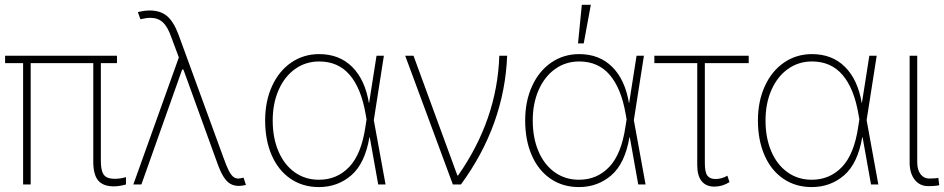

<svg xmlns="http://www.w3.org/2000/svg" viewBox="-20 -760 3890 791"><path d="M461.9 -500H395.5V-99.6Q395.5 -69.3 401.1 -53Q406.7 -36.6 419.2 -30Q431.6 -23.4 454.1 -23.4Q475.6 -23.4 499 -30.3V0Q470.7 7.8 449.2 7.8Q405.3 7.8 384.8 -16.1Q364.3 -40 364.3 -93.8V-500H106.4V0H75.2V-500H1V-530.3H461.9Z M875 -88.9 740.2 -460.9 735.4 -473.6H730.5L562.5 0H529.3L716.8 -523.4L685.5 -607.4Q670.9 -649.4 650.9 -668Q630.9 -686.5 599.6 -686.5Q582 -686.5 558.6 -680.7L547.9 -710Q573.7 -716.8 597.7 -716.8Q641.6 -716.3 668.2 -693.8Q694.8 -671.4 714.8 -619.1L901.4 -108.4Q913.1 -75.7 922.1 -57.9Q931.2 -40 940.4 -32.2Q949.7 -24.4 961.9 -24.4Q967.8 -24.4 983.4 -28.3L993.2 2Q975.6 5.9 963.9 5.9Q943.4 5.9 928.2 -3.2Q913.1 -12.2 900.4 -32.7Q887.7 -53.2 875 -88.9Z M1072.3 -263.7Q1072.3 -342.8 1100.6 -405Q1128.9 -467.3 1179.7 -502.2Q1230.5 -537.1 1294.9 -537.1Q1377.9 -537.1 1430.9 -484.4Q1483.9 -431.6 1500 -335H1500.5L1531.2 -530.3H1561.5L1520 -265.1L1568.4 0H1538.1L1503.4 -194.3H1502Q1483.4 -86.4 1427.2 -37.8Q1371.1 10.7 1293.9 10.7Q1227.1 10.7 1176.8 -23.7Q1126.5 -58.1 1099.4 -120.4Q1072.3 -182.6 1072.3 -263.7ZM1293.9 -19.5Q1368.2 -19.5 1418.5 -72Q1468.8 -124.5 1485.4 -237.3L1490.2 -268.1L1486.3 -290Q1468.3 -395.5 1420.9 -451.2Q1373.5 -506.8 1294.9 -506.8Q1239.3 -506.8 1195.8 -475.8Q1152.3 -444.8 1127.9 -389.4Q1103.5 -334 1103.5 -263.7Q1103.5 -191.9 1127.2 -136.5Q1150.9 -81.1 1194.1 -50.3Q1237.3 -19.5 1293.9 -19.5Z M1649.4 -530.3H1683.6L1864.3 -37.1H1867.2Q2028.3 -267.1 2037.1 -530.3H2069.3Q2064 -389.2 2016.4 -255.9Q1968.8 -122.6 1878.9 0H1845.7Z M2143.6 -263.7Q2143.6 -342.8 2171.9 -405Q2200.2 -467.3 2251 -502.2Q2301.8 -537.1 2366.2 -537.1Q2449.2 -537.1 2502.2 -484.4Q2555.2 -431.6 2571.3 -335H2571.8L2602.5 -530.3H2632.8L2591.3 -265.1L2639.6 0H2609.4L2574.7 -194.3H2573.2Q2554.7 -86.4 2498.5 -37.8Q2442.4 10.7 2365.2 10.7Q2298.3 10.7 2248 -23.7Q2197.8 -58.1 2170.7 -120.4Q2143.6 -182.6 2143.6 -263.7ZM2365.2 -19.5Q2439.5 -19.5 2489.7 -72Q2540 -124.5 2556.6 -237.3L2561.5 -268.1L2557.6 -290Q2539.6 -395.5 2492.2 -451.2Q2444.8 -506.8 2366.2 -506.8Q2310.5 -506.8 2267.1 -475.8Q2223.6 -444.8 2199.2 -389.4Q2174.8 -334 2174.8 -263.7Q2174.8 -191.9 2198.5 -136.5Q2222.2 -81.1 2265.4 -50.3Q2308.6 -19.5 2365.2 -19.5ZM2377 -740.2H2414.1L2384.8 -581.1H2361.3Z M3064.5 -500H2883.8V-87.9Q2883.8 -50.3 2894.3 -36.4Q2904.8 -22.5 2927.7 -22.5Q2952.6 -22.5 2976.6 -36.1L2985.4 -9.8Q2956.1 8.8 2922.9 8.8Q2888.7 8.8 2870.6 -13.7Q2852.5 -36.1 2852.5 -80.1V-500H2675.8V-530.3H3064.5Z M3102.5 -263.7Q3102.5 -342.8 3130.9 -405Q3159.2 -467.3 3210 -502.2Q3260.7 -537.1 3325.2 -537.1Q3408.2 -537.1 3461.2 -484.4Q3514.2 -431.6 3530.3 -335H3530.8L3561.5 -530.3H3591.8L3550.3 -265.1L3598.6 0H3568.4L3533.7 -194.3H3532.2Q3513.7 -86.4 3457.5 -37.8Q3401.4 10.7 3324.2 10.7Q3257.3 10.7 3207 -23.7Q3156.7 -58.1 3129.6 -120.4Q3102.5 -182.6 3102.5 -263.7ZM3324.2 -19.5Q3398.4 -19.5 3448.7 -72Q3499 -124.5 3515.6 -237.3L3520.5 -268.1L3516.6 -290Q3498.5 -395.5 3451.2 -451.2Q3403.8 -506.8 3325.2 -506.8Q3269.5 -506.8 3226.1 -475.8Q3182.6 -444.8 3158.2 -389.4Q3133.8 -334 3133.8 -263.7Q3133.8 -191.9 3157.5 -136.5Q3181.2 -81.1 3224.4 -50.3Q3267.6 -19.5 3324.2 -19.5Z M3758.8 -530.3V-90.8Q3758.8 -60.1 3772.7 -42.2Q3786.6 -24.4 3808.6 -24.4Q3822.3 -24.4 3833 -25.4Q3843.8 -26.4 3845.7 -27.3L3849.6 2.9Q3844.7 4.4 3832.5 5.6Q3820.3 6.8 3803.7 6.8Q3769.5 6.8 3748.5 -19.5Q3727.5 -45.9 3727.5 -90.8V-530.3Z"/></svg>

Font: Pretendard JP Thin
Style: Regular
Weight: 100
Designer: Base glyphs from Inter by Rasmus Andersson; Hangeul glyphs from Noto Sans CJK(Source Han Sans) by Jang Soo-young and Kan
Foundry: Kil Hyung-jin
Version: Version 1.309